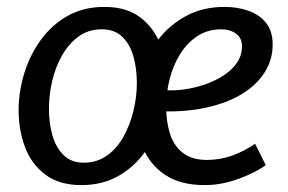

<svg xmlns="http://www.w3.org/2000/svg" viewBox="-20 -524 836 557"><path d="M216 13Q152 13 111.5 -17.5Q71 -48 52.5 -97.5Q34 -147 34 -204Q34 -257 50 -310Q66 -363 97.5 -407Q129 -451 175.5 -477.5Q222 -504 283 -504Q347 -504 387 -473.5Q427 -443 446 -393.5Q465 -344 465 -288Q465 -234 448.5 -181Q432 -128 401 -84Q370 -40 323.5 -13.5Q277 13 216 13ZM223 -52Q261 -52 290 -72.5Q319 -93 338 -127Q357 -161 367 -202Q377 -243 377 -283Q377 -325 367 -360.5Q357 -396 334.5 -417.5Q312 -439 275 -439Q237 -439 208.5 -418.5Q180 -398 160.5 -364Q141 -330 131.5 -289.5Q122 -249 122 -208Q122 -167 132 -131.5Q142 -96 164.5 -74Q187 -52 223 -52ZM580 -60Q619 -60 654.5 -73Q690 -86 720 -107L751 -45Q736 -34 716 -24Q696 -14 673 -5.5Q650 3 625 8Q600 13 574 13Q503 13 458.5 -17Q414 -47 394 -97Q374 -147 374 -207Q374 -260 390 -313Q406 -366 439 -409Q472 -452 520.5 -478Q569 -504 632 -504Q668 -504 700 -493Q732 -482 751.5 -458Q771 -434 771 -395Q771 -351 748 -314.5Q725 -278 683 -252Q641 -226 581.5 -212.5Q522 -199 449 -201V-263Q481 -260 513.5 -264.5Q546 -269 576 -279.5Q606 -290 630 -306Q654 -322 668 -343Q682 -364 682 -390Q682 -414 664.5 -426.5Q647 -439 622 -439Q583 -439 553 -419.5Q523 -400 502.5 -367Q482 -334 472 -294Q462 -254 462 -214Q462 -172 473 -136.5Q484 -101 510.5 -80.5Q537 -60 580 -60Z"/></svg>

Font: Rosario Medium
Style: Italic
Weight: 500
Italic angle: -8.05°
Version: Version 1.201